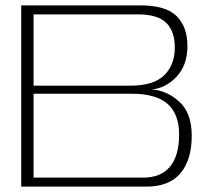

<svg xmlns="http://www.w3.org/2000/svg" viewBox="-20 -695 826 715"><path d="M59 0H524.5Q610 0 652 -49.8Q694 -99.5 694 -190Q694 -274.5 647.2 -316.8Q600.5 -359 543 -362Q594.5 -365 636.2 -408Q678 -451 678 -524Q678 -594.5 638 -634.8Q598 -675 502 -675H59ZM105 -33.5V-346H469Q561.5 -346 604.2 -308Q647 -270 647 -194.5Q647 -115 613 -74.2Q579 -33.5 513 -33.5ZM105 -376V-641.5H492.5Q567.5 -641.5 599.2 -609.8Q631 -578 631 -518Q631 -453.5 591.5 -414.8Q552 -376 466 -376Z"/></svg>

Font: Anybody Expanded ExtraLight
Style: Regular
Weight: 250
Width: 7
Version: Version 1.113;gftools[0.9.25]